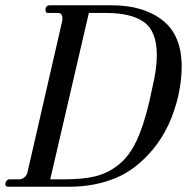

<svg xmlns="http://www.w3.org/2000/svg" viewBox="-28 -706 709 726"><path d="M2 0Q-8 0 -8 -10Q-8 -16 -3.5 -22Q1 -28 8 -28H46Q56 -28 65 -36Q74 -44 76 -55L208 -630V-636Q208 -657 191 -657H153Q144 -657 144 -668Q144 -686 160 -686H394Q514 -686 586.5 -629.5Q659 -573 659 -454Q659 -402 646 -343Q618 -224 553 -144.5Q488 -65 408.5 -32.5Q329 0 236 0ZM162 -28H218Q288 -28 335 -40Q382 -52 421.5 -84Q461 -116 488 -173Q515 -230 536 -319L547 -370Q565 -445 565 -497Q565 -588 516.5 -622.5Q468 -657 373 -657H308Z"/></svg>

Font: HK Venetian
Style: Italic
Weight: 400
Italic angle: -12°
Version: Version 1.000;PS 001.000;hotconv 1.0.88;makeotf.lib2.5.64775